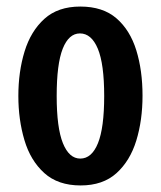

<svg xmlns="http://www.w3.org/2000/svg" viewBox="-20 -558 490 586"><path d="M226 8Q157 8 115 -30Q73 -68 54.5 -130.5Q36 -193 36 -265Q36 -339 55 -401Q74 -463 115.5 -500.5Q157 -538 225 -538Q294 -538 335.5 -502Q377 -466 396 -404.5Q415 -343 415 -266Q415 -191 396 -129Q377 -67 335.5 -29.5Q294 8 226 8ZM225 -74Q260 -74 279 -121Q298 -168 298 -265Q298 -363 278.5 -409.5Q259 -456 224 -456Q190 -456 171.5 -409.5Q153 -363 153 -265Q153 -168 172 -121Q191 -74 225 -74Z"/></svg>

Font: Lisu Bosa Black
Style: Regular
Weight: 900
Designer: David Morse, Annie Olsen, Victor Gaultney, Frank Grießhammer (Latin)
Foundry: SIL International
Version: Version 2.000